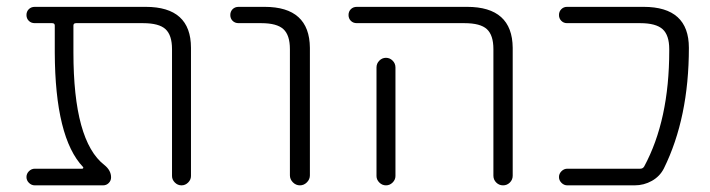

<svg xmlns="http://www.w3.org/2000/svg" viewBox="-20 -565 2081 563"><path d="M540 -48.8Q540 -38.1 531.7 -29.8Q523.4 -21.5 512.2 -21.5Q501 -21.5 492.7 -29.8Q484.4 -38.1 484.4 -48.8V-420.9Q484.4 -461.9 465.3 -479.5Q446.3 -497.1 399.4 -497.1H203.1Q195.3 -497.1 195.3 -490.2V-411.1Q195.3 -151.4 286.1 -81.1Q305.7 -65.4 305.7 -44.9Q305.7 -35.2 298.8 -28.3Q292 -21.5 282.2 -21.5H82Q72.3 -21.5 64.9 -28.8Q57.6 -36.1 57.6 -45.9Q57.6 -55.7 64.9 -63Q72.3 -70.3 82 -70.3H220.7Q223.6 -70.3 224.1 -72.3Q224.6 -74.2 223.6 -75.2Q141.6 -161.1 140.6 -411.1V-490.2Q140.6 -497.1 132.8 -497.1H82Q71.3 -497.1 64.5 -503.9Q57.6 -510.7 57.6 -521Q57.6 -531.2 64.5 -538.1Q71.3 -544.9 82 -544.9H407.2Q540 -544.9 540 -424.8Z M679.7 -497.1Q668.9 -497.1 662.1 -503.9Q655.3 -510.7 655.3 -521Q655.3 -531.2 662.1 -538.1Q668.9 -544.9 679.7 -544.9H755.9Q887.7 -544.9 888.7 -424.8V-50.8Q888.7 -39.1 879.9 -30.3Q871.1 -21.5 859.4 -21.5Q847.7 -21.5 838.9 -30.3Q830.1 -39.1 830.1 -50.8V-420.9Q830.1 -461.9 811 -479.5Q792 -497.1 746.1 -497.1Z M1026.4 -497.1Q1015.6 -497.1 1008.8 -503.9Q1002 -510.7 1002 -521Q1002 -531.2 1008.8 -538.1Q1015.6 -544.9 1026.4 -544.9H1349.6Q1482.4 -544.9 1483.4 -424.8V-49.8Q1483.4 -38.1 1475.1 -29.8Q1466.8 -21.5 1455.1 -21.5Q1443.4 -21.5 1435.1 -29.8Q1426.8 -38.1 1426.8 -49.8V-420.9Q1426.8 -461.9 1407.7 -479.5Q1388.7 -497.1 1341.8 -497.1ZM1139.6 -367.2V-72.3V-48.8Q1139.6 -38.1 1131.3 -29.8Q1123 -21.5 1111.8 -21.5Q1100.6 -21.5 1092.3 -29.8Q1084 -38.1 1084 -48.8V-72.3V-367.2Q1084 -378.9 1092.3 -387.2Q1100.6 -395.5 1111.8 -395.5Q1123 -395.5 1131.3 -387.2Q1139.6 -378.9 1139.6 -367.2Z M1867.2 -544.9Q2000 -544.9 2000 -424.8Q2000 -219.7 1926.8 -71.3Q1915 -47.9 1891.6 -34.7Q1868.2 -21.5 1840.8 -21.5H1643.6Q1633.8 -21.5 1626.5 -28.8Q1619.1 -36.1 1619.1 -45.9Q1619.1 -55.7 1626.5 -63Q1633.8 -70.3 1643.6 -70.3H1857.4Q1865.2 -70.3 1869.1 -77.1Q1942.4 -212.9 1942.4 -416Q1942.4 -418 1942.4 -420.9Q1942.4 -461.9 1922.9 -479.5Q1903.3 -497.1 1857.4 -497.1H1642.6Q1632.8 -497.1 1626 -503.9Q1619.1 -510.7 1619.1 -521Q1619.1 -531.2 1626 -538.1Q1632.8 -544.9 1642.6 -544.9Z"/></svg>

Font: Gen Jyuu Gothic P Light
Style: Regular
Weight: 200
Designer: [Source Han Sans]
Ryoko NISHIZUKA  (kana & ideographs); Paul D. Hunt (Latin, Greek & Cyrillic); Wenlong ZHANG  (bopomofo
Version: Version 1.002.20150607